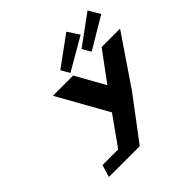

<svg xmlns="http://www.w3.org/2000/svg" viewBox="-267 -1381 1633 1633"><g transform="rotate(-45 549.5 -565.0)"><path d="M489.5 -934 534.2 -857 825.6 -1026 757.5 -1130ZM744.8 -934 789.5 -857 1073.6 -1026 1012.8 -1130ZM291.5 -825 546.5 -370 361.6 -110H172.7L139.8 0H283.3H510.8L793.9 -376L1099 -825H877.4L682.2 -561L534.9 -825Z"/></g></svg>

Font: Hussar
Style: BdSuprExtOblThree
Weight: 700
Foundry: Cannot Into Space Fonts
Version: Version 2.00